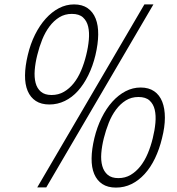

<svg xmlns="http://www.w3.org/2000/svg" viewBox="-20 -840 802 871"><path d="M715 -213Q703 -163 683 -121.5Q663 -80 636 -50.5Q609 -21 576.5 -5Q544 11 506 11Q469 11 444.5 -5Q420 -21 407.5 -50.5Q395 -80 395.5 -121.5Q396 -163 408 -213Q420 -263 441 -305.5Q462 -348 489.5 -378.5Q517 -409 549.5 -426Q582 -443 618 -443Q655 -443 679.5 -426Q704 -409 716 -378.5Q728 -348 728 -306Q728 -264 715 -213ZM673 -213Q682 -249 685 -282.5Q688 -316 682 -342Q676 -368 658.5 -384Q641 -400 608 -400Q576 -400 551 -384.5Q526 -369 506.5 -343Q487 -317 473.5 -283Q460 -249 451 -213Q442 -177 439.5 -144.5Q437 -112 444 -87Q451 -62 468.5 -47Q486 -32 517 -32Q548 -32 572.5 -46.5Q597 -61 616.5 -85.5Q636 -110 650 -143Q664 -176 673 -213ZM676 -820 190 10H149L635 -820ZM413 -590Q401 -540 380.5 -498.5Q360 -457 333.5 -427.5Q307 -398 274 -382Q241 -366 204 -366Q167 -366 142.5 -382Q118 -398 105.5 -427.5Q93 -457 93.5 -498.5Q94 -540 106 -590Q118 -641 139 -683Q160 -725 187.5 -755.5Q215 -786 247.5 -803Q280 -820 316 -820Q353 -820 377.5 -803Q402 -786 414 -755.5Q426 -725 425.5 -683Q425 -641 413 -590ZM371 -590Q380 -626 383 -659.5Q386 -693 380 -719Q374 -745 356.5 -761Q339 -777 306 -777Q274 -777 249 -761.5Q224 -746 204.5 -720Q185 -694 171.5 -660.5Q158 -627 149 -590Q140 -554 137.5 -521.5Q135 -489 141.5 -464Q148 -439 165.5 -424Q183 -409 214 -409Q245 -409 270 -423.5Q295 -438 314.5 -462.5Q334 -487 348 -520Q362 -553 371 -590Z"/></svg>

Font: TypoPRO Sinkin Sans
Style: 200 X Light Italic
Weight: 200
Italic angle: -112°
Designer: Keith Bates
Foundry: K-Type
Version: Sinkin Sans (version 1.0)  by Keith Bates   •   © 2014   www